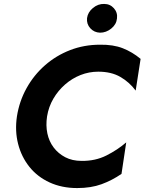

<svg xmlns="http://www.w3.org/2000/svg" viewBox="-20 -941 734 975"><path d="M219 -350Q227 -399 251 -440Q275 -481 310.5 -512Q346 -543 389 -560Q432 -577 479 -577Q545 -577 591 -550.5Q637 -524 669 -481L694 -642Q652 -677 603.5 -696Q555 -715 488 -714Q407 -714 336 -686.5Q265 -659 208.5 -609.5Q152 -560 115 -493.5Q78 -427 66 -350Q55 -276 72 -210Q89 -144 129.5 -93.5Q170 -43 232 -14.5Q294 14 372 14Q442 14 495.5 -5.5Q549 -25 597 -58L621 -218Q577 -180 520.5 -151.5Q464 -123 394 -124Q347 -124 311.5 -142.5Q276 -161 252.5 -192Q229 -223 220.5 -263.5Q212 -304 219 -350ZM422 -849Q419 -819 438.5 -797.5Q458 -776 488 -775Q519 -775 545 -796Q571 -817 574 -847Q578 -877 558.5 -899Q539 -921 509 -921Q478 -922 452 -900.5Q426 -879 422 -849Z"/></svg>

Font: Jost SemiBold
Style: Italic
Weight: 600
Italic angle: -5°
Version: Version 3.710